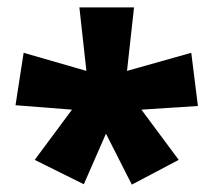

<svg xmlns="http://www.w3.org/2000/svg" viewBox="-20 -780 577 520"><path d="M343 -760 324 -588 498 -637 516 -493 363 -483 464 -347 337 -280 267 -418 207 -281 74 -347 175 -483 22 -495 44 -637 214 -588 195 -760Z"/></svg>

Font: Noto Sans Myanmar Black
Style: Regular
Weight: 900
Designer: Monotype Design Team
Foundry: Monotype Imaging Inc.
Version: Version 2.107; ttfautohint (v1.8.4.7-5d5b)